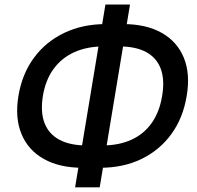

<svg xmlns="http://www.w3.org/2000/svg" viewBox="-20 -781 858 835"><path d="M340.3 -51.3Q238.8 -51.3 170.7 -89.6Q102.5 -127.9 73.5 -198Q44.4 -268.1 60.1 -363.8Q76.2 -460 127.7 -529.8Q179.2 -599.6 259.3 -637.9Q339.4 -676.3 440.9 -676.3H515.1Q616.2 -676.3 683.6 -637.9Q751 -599.6 779.5 -529.8Q808.1 -460 792 -364.3Q776.4 -268.1 725.3 -198Q674.3 -127.9 595.2 -89.6Q516.1 -51.3 414.6 -51.3ZM356.9 -148.4H423.8Q497.1 -148.4 551.5 -173.3Q606 -198.2 639.9 -246.3Q673.8 -294.4 685.1 -363.8Q696.8 -433.1 679.4 -481Q662.1 -528.8 616.7 -554Q571.3 -579.1 498 -579.1H431.2Q358.9 -579.1 303.5 -554.2Q248 -529.3 213.1 -481.4Q178.2 -433.6 166.5 -363.8Q155.3 -293.9 173.6 -246.1Q191.9 -198.2 238.3 -173.3Q284.7 -148.4 356.9 -148.4ZM306.6 33.7 438.5 -761.2H545.4L413.6 33.7Z"/></svg>

Font: Inter 28pt Medium
Style: Italic
Weight: 500
Italic angle: -9.3988°
Designer: Rasmus Andersson
Foundry: rsms
Version: Version 4.001;git-66647c0bb